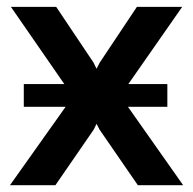

<svg xmlns="http://www.w3.org/2000/svg" viewBox="-20 -544 567 564"><path d="M49.9 -230.3V-297.1H471.6V-230.3ZM145.1 -523.8 254.7 -360.2 263.6 -342 273 -360.2 382.1 -523.8H515.2L333 -262.7L518 0H384.9L272.6 -163L263.6 -180.3L255.1 -163L142.8 0H9.3L194.2 -260.5L12.1 -523.8Z"/></svg>

Font: Raleway Thin
Style: Regular
Weight: 100
Designer: Matt McInerney, Pablo Impallari, Rodrigo Fuenzalida
Foundry: Matt McInerney, Pablo Impallari, Rodrigo Fuenzalida
Version: Version 4.026